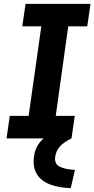

<svg xmlns="http://www.w3.org/2000/svg" viewBox="-20 -720 491 999"><path d="M14 0 31 -117H129L195 -583H96L113 -700H451L434 -583H335L270 -117H369L352 0ZM348 259Q286 257 240 239.5Q194 222 171.5 185.5Q149 149 157 92Q163 50 188 19.5Q213 -11 257 -29L352 0Q313 19 292.5 41Q272 63 267 97Q263 133 290 147Q317 161 370 164Z"/></svg>

Font: Finlandica SemiBold
Style: Italic
Weight: 600
Italic angle: -8°
Designer: Niklas Ekholm, Juho Hiilivirta, Jaakko Suomalainen
Foundry: Helsinki Type Studio
Version: Version 1.063